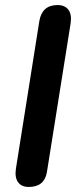

<svg xmlns="http://www.w3.org/2000/svg" viewBox="-20 -733 308 761"><path d="M94 8Q65 8 51.5 -11Q38 -30 43 -64L136 -650Q147 -713 208 -713Q237 -713 251 -694.5Q265 -676 260 -641L166 -51Q156 8 94 8Z"/></svg>

Font: Nunito
Style: Bold Italic
Weight: 700
Italic angle: -9°
Designer: Vernon Adams
Foundry: Vernon Adams
Version: Version 3.601; ttfautohint (v1.8.2.53-6de2)